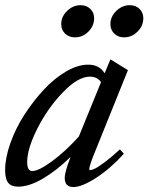

<svg xmlns="http://www.w3.org/2000/svg" viewBox="-22 -717 579 749"><path d="M461.9 -571.3Q439 -571.3 423.8 -585.9Q408.7 -600.6 408.7 -623Q408.7 -652.3 431.9 -674.6Q455.1 -696.8 483.9 -696.8Q507.3 -696.8 522.2 -682.4Q537.1 -668 537.1 -646Q537.1 -616.2 514.6 -593.8Q492.2 -571.3 461.9 -571.3ZM270.5 -571.3Q247.1 -571.3 231.9 -585.9Q216.8 -600.6 216.8 -623Q216.8 -652.3 240 -674.6Q263.2 -696.8 292 -696.8Q315.4 -696.8 330.3 -682.4Q345.2 -668 345.2 -646Q345.2 -616.2 323 -593.8Q300.8 -571.3 270.5 -571.3ZM48.8 11.2Q22 11.2 10 -3.9Q-2 -19 -2 -53.2Q-2 -100.6 18.3 -158.2Q38.6 -215.8 72.8 -268.8Q106.9 -321.8 148.2 -366.5Q189.5 -411.1 235.6 -438Q281.7 -464.8 321.8 -464.8Q365.7 -464.8 386.2 -431.2L408.7 -485.4L477.1 -443.4L354 -138.2Q326.2 -71.3 326.2 -57.6Q326.2 -53.2 329.1 -53.2Q335.4 -53.2 348.4 -59.3Q361.3 -65.4 387.5 -85Q413.6 -104.5 445.8 -134.3L461.4 -117.2Q406.7 -57.6 351.8 -22.5Q296.9 12.7 264.6 12.7Q230.5 12.7 230.5 -22.9Q230.5 -45.9 253.4 -105Q200.2 -52.7 146.2 -20.8Q92.3 11.2 48.8 11.2ZM84 -84.5Q84 -49.8 104 -49.8Q128.9 -49.8 181.2 -88.1Q233.4 -126.5 285.6 -184.6L372.1 -396.5Q357.4 -418 328.6 -418Q282.2 -418 223.4 -356.9Q164.6 -295.9 124.3 -216.6Q84 -137.2 84 -84.5Z"/></svg>

Font: Elstob 6pt Medium
Style: Italic
Weight: 500
Italic angle: -20°
Designer: Peter S. Baker
Version: Version 1.015